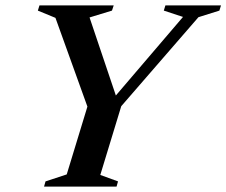

<svg xmlns="http://www.w3.org/2000/svg" viewBox="-20 -695 843 715"><path d="M661.5 -632 590 -655.5 596 -675H803L797 -655.5L719 -631L431.5 -299.5L353.5 -43.5L419.5 -19.5L414 0H144L149.5 -19.5L228.5 -45.5L305.5 -298L186.5 -628.5L121 -655.5L127 -675H403.5L397 -655.5L313.5 -630L418.5 -318.5L394 -319Z"/></svg>

Font: Newsreader 24pt SemiBold
Style: Italic
Weight: 600
Italic angle: -17°
Designer: Hugues Gentile
Foundry: Production Type
Version: Version 1.003